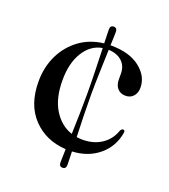

<svg xmlns="http://www.w3.org/2000/svg" viewBox="-117 -620 692 787"><g transform="rotate(20 229.0 -227.0)"><path d="M253 -238.5Q253 -198 254.2 -149.8Q255.5 -101.5 257 -57.5Q269.5 -55.5 282.5 -55.5Q331.5 -55.5 366.2 -79Q401 -102.5 415 -144.5Q420.5 -152 425.5 -152Q434 -151.5 433 -141.5Q423 -78.5 376 -38.8Q329 1 259 4.5Q259.5 24.5 260 39.5Q260.5 54.5 260.5 63Q260.5 80.5 245 80.5Q230 80.5 230 62.5Q230 54.5 230.5 39.5Q231 24.5 231.5 4.5Q143.5 -0.5 87.8 -59Q32 -117.5 32 -218.5Q32 -281.5 56.8 -332.8Q81.5 -384 126.2 -417Q171 -450 231.5 -457Q231 -478 230.5 -494Q230 -510 230 -517.5Q230 -535 245.5 -535Q260.5 -535 260.5 -517Q260.5 -509.5 260 -494.2Q259.5 -479 258.5 -458.5H260.5Q342 -458.5 387.8 -422.5Q433.5 -386.5 433.5 -336.5Q433.5 -314 420.8 -299.5Q408 -285 386.5 -285Q364.5 -285 351.5 -299.5Q338.5 -314 338.5 -339.5V-364Q338.5 -396.5 317 -416.8Q295.5 -437 258 -438.5Q256.5 -393 254.8 -337.8Q253 -282.5 253 -238.5ZM122.5 -257.5Q122.5 -178 153.2 -128.5Q184 -79 233.5 -63Q235 -106 236 -152.5Q237 -199 237 -238.5Q237 -282 235.5 -336.8Q234 -391.5 232.5 -437Q182.5 -428.5 152.5 -380.2Q122.5 -332 122.5 -257.5Z"/></g></svg>

Font: Fraunces 72pt S000
Style: Regular
Weight: 400
Version: Version 1.000; ttfautohint (v1.8.3)